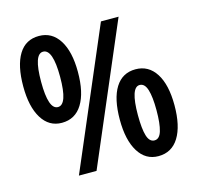

<svg xmlns="http://www.w3.org/2000/svg" viewBox="-106 -836 986 957"><g transform="rotate(-15 387.0 -357.5)"><path d="M175 -724Q242 -724 279.5 -665Q317 -606 317 -501Q317 -394 280.5 -335Q244 -276 175 -276Q109 -276 72 -336Q35 -396 35 -501Q35 -608 70.5 -666Q106 -724 175 -724ZM584 -714 279 0H188L493 -714ZM175 -643Q127 -643 127 -500Q127 -357 176 -357Q225 -357 225 -500Q225 -643 175 -643ZM597 -439Q664 -439 701.5 -380.5Q739 -322 739 -216Q739 -109 702.5 -50Q666 9 597 9Q531 9 494 -51Q457 -111 457 -216Q457 -324 493 -381.5Q529 -439 597 -439ZM597 -358Q550 -358 550 -215Q550 -144 561 -108Q572 -72 598 -72Q624 -72 635 -109Q646 -146 646 -215Q646 -284 634.5 -321Q623 -358 597 -358Z"/></g></svg>

Font: Noto Sans Lao Looped Condensed SemiBold
Style: Regular
Weight: 600
Width: 3
Designer: Mark Frömberg, Ben Mitchell
Foundry: The Fontpad Ltd
Version: Version 1.002; ttfautohint (v1.8.4.7-5d5b)